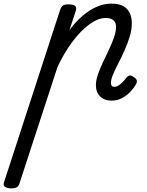

<svg xmlns="http://www.w3.org/2000/svg" viewBox="-155 -539 811 1059"><path d="M-95 500Q-111 500 -125 493Q-139 486 -133 467L176 -483Q183 -503 192.5 -509Q202 -515 221 -515Q252 -515 260.5 -505.5Q269 -496 262 -476L228 -373Q263 -420 301.5 -452.5Q340 -485 379.5 -502Q419 -519 459 -519Q498 -519 522.5 -506.5Q547 -494 559.5 -469.5Q572 -445 572 -411Q572 -374 560 -335.5Q548 -297 531.5 -260Q515 -223 497.5 -189.5Q480 -156 468.5 -128.5Q457 -101 457 -82Q457 -71 461.5 -65.5Q466 -60 476 -60Q486 -60 496.5 -66Q507 -72 518.5 -83.5Q530 -95 542 -110Q549 -119 558 -122Q567 -125 581 -115Q598 -105 599.5 -94.5Q601 -84 595 -74Q586 -57 567 -36Q548 -15 521 0.5Q494 16 460 16Q421 16 397.5 -7Q374 -30 374 -70Q374 -96 385 -128Q396 -160 412.5 -195Q429 -230 446 -265.5Q463 -301 474 -333Q485 -365 485 -392Q485 -414 471 -427Q457 -440 427 -440Q396 -440 361.5 -420Q327 -400 291.5 -364Q256 -328 223 -278.5Q190 -229 162 -169L-48 474Q-52 487 -62 493.5Q-72 500 -95 500Z"/></svg>

Font: Playwrite SK
Style: Regular
Weight: 400
Designer: Veronika Burian, José Scaglione
Foundry: TypeTogether
Version: Version 1.002